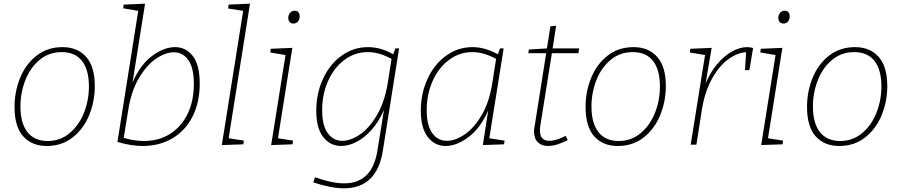

<svg xmlns="http://www.w3.org/2000/svg" viewBox="-20 -786 4898 1043"><path d="M495 -319Q495 -235 464.5 -160.5Q434 -86 375 -39.5Q316 7 234 7Q153 7 106 -45.5Q59 -98 59 -205Q59 -289 89.5 -363.5Q120 -438 179 -484Q238 -530 320 -530Q401 -530 448 -477Q495 -424 495 -319ZM91 -208Q91 -117 129 -68.5Q167 -20 239 -20Q307 -20 358 -62.5Q409 -105 436 -173Q463 -241 463 -316Q463 -407 425.5 -455Q388 -503 315 -503Q246 -503 195 -460.5Q144 -418 117.5 -350Q91 -282 91 -208Z M1065 -332Q1065 -231 1026.5 -154Q988 -77 917.5 -35Q847 7 754 7Q693 7 618 -15L731 -727L649 -741L652 -761L768 -766L700 -338Q741 -433 805.5 -481.5Q870 -530 931 -530Q990 -530 1027.5 -481.5Q1065 -433 1065 -332ZM1033 -330Q1033 -418 1003 -460Q973 -502 925 -502Q879 -502 827.5 -467Q776 -432 734.5 -361.5Q693 -291 677 -190L652 -37Q711 -20 761 -20Q842 -20 903.5 -58.5Q965 -97 999 -167Q1033 -237 1033 -330Z M1222 -761 1338 -766 1222 -35 1305 -22 1302 -2 1185 2 1301 -727 1219 -740Z M1568 -526 1490 -35 1572 -22 1569 -2 1453 2 1531 -487 1448 -501 1451 -521ZM1546 -689Q1546 -705 1556 -716.5Q1566 -728 1581 -728Q1594 -728 1601 -719.5Q1608 -711 1608 -697Q1608 -680 1598.5 -669Q1589 -658 1574 -658Q1561 -658 1553.5 -666.5Q1546 -675 1546 -689Z M2128 -523H2148L2060 31Q2028 237 1848 237Q1780 237 1682 205L1691 177Q1784 210 1849 210Q2002 210 2030 33L2066 -189Q2037 -123 1997 -79Q1957 -35 1914.5 -14Q1872 7 1833 7Q1774 7 1736 -41.5Q1698 -90 1698 -185Q1698 -278 1734.5 -357.5Q1771 -437 1835.5 -483.5Q1900 -530 1979 -530Q2049 -530 2116 -491ZM2086 -333 2107 -466Q2040 -503 1978 -503Q1908 -503 1851 -460.5Q1794 -418 1762 -345.5Q1730 -273 1730 -188Q1730 -104 1760.5 -62.5Q1791 -21 1839 -21Q1885 -21 1935.5 -55.5Q1986 -90 2027.5 -160.5Q2069 -231 2086 -333Z M2638 -35 2721 -22 2718 -2 2603 2 2632 -186Q2591 -91 2526 -42Q2461 7 2401 7Q2342 7 2304 -41.5Q2266 -90 2266 -185Q2266 -278 2302.5 -357.5Q2339 -437 2403.5 -483.5Q2468 -530 2547 -530Q2614 -530 2685 -491L2696 -523H2716ZM2654 -333 2675 -466Q2608 -503 2546 -503Q2476 -503 2419 -460.5Q2362 -418 2330 -345.5Q2298 -273 2298 -188Q2298 -104 2328.5 -62.5Q2359 -21 2407 -21Q2453 -21 2504 -55.5Q2555 -90 2596.5 -160.5Q2638 -231 2654 -333Z M2978 -497 2915 -102Q2913 -90 2913 -78Q2913 -21 2964 -21Q3001 -21 3053 -48L3064 -25Q3002 7 2957 7Q2922 7 2901.5 -13.5Q2881 -34 2881 -73Q2881 -86 2884 -98L2947 -497H2850L2853 -517L2951 -523L2970 -643L3001 -646L2982 -523H3126L3122 -497Z M3597 -319Q3597 -235 3566.5 -160.5Q3536 -86 3477 -39.5Q3418 7 3336 7Q3255 7 3208 -45.5Q3161 -98 3161 -205Q3161 -289 3191.5 -363.5Q3222 -438 3281 -484Q3340 -530 3422 -530Q3503 -530 3550 -477Q3597 -424 3597 -319ZM3193 -208Q3193 -117 3231 -68.5Q3269 -20 3341 -20Q3409 -20 3460 -62.5Q3511 -105 3538 -173Q3565 -241 3565 -316Q3565 -407 3527.5 -455Q3490 -503 3417 -503Q3348 -503 3297 -460.5Q3246 -418 3219.5 -350Q3193 -282 3193 -208Z M4071 -525 4051 -405H4027L4033 -502Q3989 -501 3939.5 -466.5Q3890 -432 3849.5 -361.5Q3809 -291 3793 -191L3763 0H3732L3810 -487L3727 -501L3730 -521L3846 -526L3813 -332Q3837 -391 3874.5 -436Q3912 -481 3955 -505.5Q3998 -530 4039 -530Q4057 -530 4071 -525Z M4230 -526 4152 -35 4234 -22 4231 -2 4115 2 4193 -487 4110 -501 4113 -521ZM4208 -689Q4208 -705 4218 -716.5Q4228 -728 4243 -728Q4256 -728 4263 -719.5Q4270 -711 4270 -697Q4270 -680 4260.5 -669Q4251 -658 4236 -658Q4223 -658 4215.5 -666.5Q4208 -675 4208 -689Z M4800 -319Q4800 -235 4769.5 -160.5Q4739 -86 4680 -39.5Q4621 7 4539 7Q4458 7 4411 -45.5Q4364 -98 4364 -205Q4364 -289 4394.5 -363.5Q4425 -438 4484 -484Q4543 -530 4625 -530Q4706 -530 4753 -477Q4800 -424 4800 -319ZM4396 -208Q4396 -117 4434 -68.5Q4472 -20 4544 -20Q4612 -20 4663 -62.5Q4714 -105 4741 -173Q4768 -241 4768 -316Q4768 -407 4730.5 -455Q4693 -503 4620 -503Q4551 -503 4500 -460.5Q4449 -418 4422.5 -350Q4396 -282 4396 -208Z"/></svg>

Font: Bitter Pro ExtraLight
Style: Italic
Weight: 275
Italic angle: -9°
Designer: Sol Matas, and Bitter project Authors
Foundry: Sol Matas
Version: Version 1.010